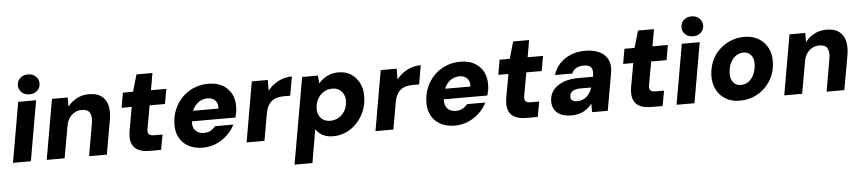

<svg xmlns="http://www.w3.org/2000/svg" viewBox="-49 -1054 7200 1604"><g transform="rotate(-5 3550.5 -252.5)"><path d="M24 0 112 -504H262L174 0ZM212 -558Q171 -558 146 -582Q121 -606 121 -641Q121 -677 146.5 -701Q172 -725 212 -725Q252 -725 277.5 -701Q303 -677 303 -641Q303 -606 277.5 -582Q252 -558 212 -558Z M307 0 395 -504H527V-427Q557 -467 602.5 -491.5Q648 -516 706 -516Q771 -516 809.5 -488Q848 -460 861 -409Q874 -358 862 -288L811 0H662L710 -274Q719 -329 702 -359.5Q685 -390 633 -390Q602 -390 575.5 -375.5Q549 -361 530.5 -334.5Q512 -308 505 -270L457 0Z M1172 0Q1110 0 1072 -20Q1034 -40 1020.5 -81Q1007 -122 1018 -184L1053 -379H968L990 -504H1075L1116 -646H1250L1225 -504H1354L1332 -379H1203L1168 -183Q1163 -151 1176 -139Q1189 -127 1218 -127H1289L1266 0Z M1616 12Q1546 12 1495 -16Q1444 -44 1418 -95Q1392 -146 1396 -214Q1399 -276 1422.5 -330.5Q1446 -385 1487.5 -427Q1529 -469 1585 -492.5Q1641 -516 1708 -516Q1777 -516 1826 -488Q1875 -460 1900 -411.5Q1925 -363 1922 -299Q1922 -276 1917.5 -254.5Q1913 -233 1908 -215H1500L1516 -302H1773Q1776 -332 1766 -352.5Q1756 -373 1736 -384Q1716 -395 1689 -395Q1657 -395 1628 -380Q1599 -365 1578.5 -335Q1558 -305 1550 -259L1545 -229Q1539 -195 1547.5 -168Q1556 -141 1578.5 -125.5Q1601 -110 1636 -110Q1669 -110 1692.5 -123.5Q1716 -137 1732 -158H1886Q1862 -110 1821.5 -71.5Q1781 -33 1728.5 -10.5Q1676 12 1616 12Z M1983 0 2071 -504H2205L2204 -413Q2228 -445 2259.5 -467.5Q2291 -490 2328.5 -503Q2366 -516 2408 -516L2380 -357H2329Q2300 -357 2274 -351Q2248 -345 2228 -330Q2208 -315 2194 -290Q2180 -265 2173 -228L2133 0Z M2366 220 2493 -504H2625L2631 -438Q2650 -461 2674.5 -478.5Q2699 -496 2730 -506Q2761 -516 2798 -516Q2861 -516 2906 -485.5Q2951 -455 2975 -403Q2999 -351 2995 -285Q2993 -224 2969.5 -170Q2946 -116 2907 -75Q2868 -34 2817.5 -11Q2767 12 2710 12Q2675 12 2646.5 3Q2618 -6 2597.5 -22.5Q2577 -39 2564 -60L2516 220ZM2696 -119Q2735 -119 2767 -138Q2799 -157 2818.5 -190.5Q2838 -224 2840 -266Q2842 -300 2829.5 -327Q2817 -354 2793 -369.5Q2769 -385 2735 -385Q2695 -385 2663.5 -365.5Q2632 -346 2612.5 -312.5Q2593 -279 2591 -235Q2589 -201 2601.5 -174.5Q2614 -148 2638.5 -133.5Q2663 -119 2696 -119Z M3064 0 3152 -504H3286L3285 -413Q3309 -445 3340.5 -467.5Q3372 -490 3409.5 -503Q3447 -516 3489 -516L3461 -357H3410Q3381 -357 3355 -351Q3329 -345 3309 -330Q3289 -315 3275 -290Q3261 -265 3254 -228L3214 0Z M3729 12Q3659 12 3608 -16Q3557 -44 3531 -95Q3505 -146 3509 -214Q3512 -276 3535.5 -330.5Q3559 -385 3600.5 -427Q3642 -469 3698 -492.5Q3754 -516 3821 -516Q3890 -516 3939 -488Q3988 -460 4013 -411.5Q4038 -363 4035 -299Q4035 -276 4030.5 -254.5Q4026 -233 4021 -215H3613L3629 -302H3886Q3889 -332 3879 -352.5Q3869 -373 3849 -384Q3829 -395 3802 -395Q3770 -395 3741 -380Q3712 -365 3691.5 -335Q3671 -305 3663 -259L3658 -229Q3652 -195 3660.5 -168Q3669 -141 3691.5 -125.5Q3714 -110 3749 -110Q3782 -110 3805.5 -123.5Q3829 -137 3845 -158H3999Q3975 -110 3934.5 -71.5Q3894 -33 3841.5 -10.5Q3789 12 3729 12Z M4331 0Q4269 0 4231 -20Q4193 -40 4179.5 -81Q4166 -122 4177 -184L4212 -379H4127L4149 -504H4234L4275 -646H4409L4384 -504H4513L4491 -379H4362L4327 -183Q4322 -151 4335 -139Q4348 -127 4377 -127H4448L4425 0Z M4709 12Q4651 12 4615 -6Q4579 -24 4562.5 -55.5Q4546 -87 4548 -126Q4550 -177 4580 -214.5Q4610 -252 4664 -273Q4718 -294 4792 -294H4914Q4920 -328 4915.5 -350.5Q4911 -373 4893.5 -383.5Q4876 -394 4843 -394Q4809 -394 4782 -380Q4755 -366 4744 -336H4599Q4615 -390 4652 -430Q4689 -470 4744 -493Q4799 -516 4865 -516Q4938 -516 4987 -492Q5036 -468 5057.5 -422.5Q5079 -377 5067 -312L5012 0H4881L4880 -72Q4866 -53 4848.5 -37.5Q4831 -22 4809 -11Q4787 0 4762 6Q4737 12 4709 12ZM4766 -102Q4789 -102 4809 -110Q4829 -118 4845 -132Q4861 -146 4872.5 -164.5Q4884 -183 4891 -205V-206H4795Q4770 -206 4751 -198.5Q4732 -191 4721.5 -177.5Q4711 -164 4711 -146Q4709 -124 4725 -113Q4741 -102 4766 -102Z M5378 0Q5316 0 5278 -20Q5240 -40 5226.5 -81Q5213 -122 5224 -184L5259 -379H5174L5196 -504H5281L5322 -646H5456L5431 -504H5560L5538 -379H5409L5374 -183Q5369 -151 5382 -139Q5395 -127 5424 -127H5495L5472 0Z M5589 0 5677 -504H5827L5739 0ZM5777 -558Q5736 -558 5711 -582Q5686 -606 5686 -641Q5686 -677 5711.5 -701Q5737 -725 5777 -725Q5817 -725 5842.5 -701Q5868 -677 5868 -641Q5868 -606 5842.5 -582Q5817 -558 5777 -558Z M6119 12Q6050 12 5999.5 -18.5Q5949 -49 5923 -102.5Q5897 -156 5900 -224Q5903 -286 5926.5 -339.5Q5950 -393 5991 -432Q6032 -471 6085.5 -493.5Q6139 -516 6201 -516Q6270 -516 6320.5 -486Q6371 -456 6398 -403Q6425 -350 6421 -280Q6419 -218 6395 -165Q6371 -112 6330 -72Q6289 -32 6235 -10Q6181 12 6119 12ZM6139 -118Q6175 -118 6203 -138Q6231 -158 6248 -193.5Q6265 -229 6268 -275Q6270 -311 6259.5 -335.5Q6249 -360 6229.5 -373Q6210 -386 6183 -386Q6148 -386 6119.5 -366Q6091 -346 6073.5 -310.5Q6056 -275 6054 -228Q6052 -193 6062.5 -168.5Q6073 -144 6093 -131Q6113 -118 6139 -118Z M6492 0 6580 -504H6712V-427Q6742 -467 6787.5 -491.5Q6833 -516 6891 -516Q6956 -516 6994.5 -488Q7033 -460 7046 -409Q7059 -358 7047 -288L6996 0H6847L6895 -274Q6904 -329 6887 -359.5Q6870 -390 6818 -390Q6787 -390 6760.5 -375.5Q6734 -361 6715.5 -334.5Q6697 -308 6690 -270L6642 0Z"/></g></svg>

Font: DM Sans Black
Style: Italic
Weight: 900
Italic angle: -10°
Designer: Colophon Foundry, Jonny Pinhorn
Foundry: Colophon Foundry
Version: Version 4.004;gftools[0.9.30]